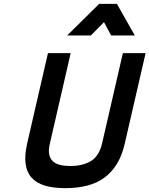

<svg xmlns="http://www.w3.org/2000/svg" viewBox="-20 -968 776 997"><path d="M239 -223Q231 -189 235.5 -166.5Q240 -144 254.5 -130.5Q269 -117 292.5 -111.5Q316 -106 346 -106Q408 -106 451 -131Q494 -156 510 -223L618 -692H736L628 -223Q614 -161 587 -117Q560 -73 521.5 -45Q483 -17 432 -4Q381 9 319 9Q257 9 213.5 -4Q170 -17 144.5 -45Q119 -73 113 -117Q107 -161 121 -223L229 -692H347ZM495 -948H587L680 -784H557L520 -853L452 -784H329Z"/></svg>

Font: Panefresco 800wt
Style: Italic
Weight: 800
Foundry: Campivisivi & Chank Co
Version: Version 1.001